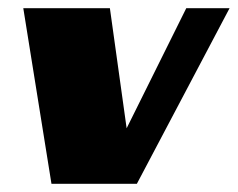

<svg xmlns="http://www.w3.org/2000/svg" viewBox="-20 -450 582 470"><path d="M37 -430H249L290 -136L436 -430H542L315 0H106Z"/></svg>

Font: Racing Sans One
Style: Regular
Weight: 400
Designer: Pablo Impallari, Rodrigo Fuenzalida
Foundry: Pablo Impallari, Rodrigo Fuenzalida
Version: Version 1.001; ttfautohint (v0.8) -G 200 -r 50